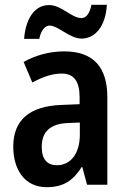

<svg xmlns="http://www.w3.org/2000/svg" viewBox="-20 -766 531 796"><path d="M80 -605H143C149 -639 167 -660 185 -660C221 -660 269 -606 318 -606C373 -606 418 -655 423 -746H359C353 -714 339 -691 318 -691C276 -691 236 -745 183 -745C117 -745 85 -677 80 -605ZM246 -553C186 -553 127 -537 78 -509L114 -424C159 -448 197 -461 236 -461C286 -461 310 -429 310 -364V-334L235 -331C104 -326 35 -270 35 -158C35 -62 83 10 173 10C243 10 283 -17 319 -74H321L341 0H425V-363C425 -490 365 -553 246 -553ZM262 -256 311 -258V-208C311 -128 272 -81 216 -81C177 -81 153 -104 153 -157C153 -217 185 -253 262 -256Z"/></svg>

Font: Noto Sans Gurmukhi UI Condensed SemiBold
Style: Regular
Weight: 600
Width: 3
Designer: Jelle Bosma - Monotype Design Team
Foundry: Monotype Imaging Inc.
Version: Version 2.004